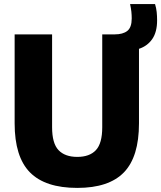

<svg xmlns="http://www.w3.org/2000/svg" viewBox="-20 -908 788 938"><path d="M357.5 10Q201 10 126.2 -66Q51.5 -142 51.5 -305.5V-740H234.5V-286.5Q234.5 -207.5 266 -174.5Q297.5 -141.5 357.5 -141.5Q417.5 -141.5 448.5 -174.5Q479.5 -207.5 479.5 -286.5V-740H540Q580.5 -740 602 -757Q623.5 -774 623.5 -818Q623.5 -834 621.8 -850.8Q620 -867.5 615.5 -888H737.5Q743.5 -868.5 745.5 -849Q747.5 -829.5 747.5 -808.5Q747.5 -751.5 723.8 -717.2Q700 -683 659 -669.5V-305.5Q659 -142 585.5 -66Q512 10 357.5 10Z"/></svg>

Font: Encode Sans SmCnd XBd
Style: Regular
Weight: 800
Width: 4
Designer: Multiple Designers
Foundry: Impallari Type
Version: Version 3.002; ttfautohint (v1.8.3) -l 8 -r 50 -G 200 -x 14 